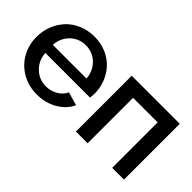

<svg xmlns="http://www.w3.org/2000/svg" viewBox="-48 -897 1272 1272"><g transform="rotate(45 588.5 -261.0)"><path d="M303.2 9.8Q223.6 9.8 161.1 -27.3Q98.6 -64.5 65.4 -125.5Q32.2 -186.5 32.2 -259.8Q32.2 -314.9 52 -364.7Q71.8 -414.6 106.4 -451.7Q141.1 -488.8 192.6 -510.5Q244.1 -532.2 304.2 -532.2Q364.3 -532.2 414.8 -510.3Q465.3 -488.3 499.3 -451.4Q533.2 -414.6 552 -366.2Q570.8 -317.9 570.8 -265.1Q570.8 -251.5 567.9 -225.1H148.9Q153.8 -157.2 199.5 -114Q245.1 -70.8 307.1 -70.8Q352.1 -70.8 390.6 -93Q429.2 -115.2 443.8 -150.9L538.1 -124Q510.3 -64 447.3 -27.1Q384.3 9.8 303.2 9.8ZM146 -297.9H461.9Q456.1 -365.7 411.4 -408.4Q366.7 -451.2 303.2 -451.2Q240.2 -451.2 195.3 -408Q150.4 -364.7 146 -297.9Z M660.6 0V-522.9H1110.8V0H1000.5V-425.8H770.5V0Z"/></g></svg>

Font: Rawline SemiBold
Style: Regular
Weight: 600
Designer: Matt McInerney, Pablo Impallari, Rodrigo Fuenzalida
Foundry: Matt McInerney, Pablo Impallari, Rodrigo Fuenzalida
Version: Version 4.020;PS 004.020;hotconv 1.0.88;makeotf.lib2.5.64775